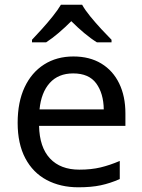

<svg xmlns="http://www.w3.org/2000/svg" viewBox="-20 -786 604 816"><path d="M292 -546Q361 -546 410.5 -516Q460 -486 486.5 -431.5Q513 -377 513 -304V-251H146Q148 -160 192.5 -112.5Q237 -65 317 -65Q368 -65 407.5 -74.5Q447 -84 489 -102V-25Q448 -7 408 1.5Q368 10 313 10Q237 10 178.5 -21Q120 -52 87.5 -113.5Q55 -175 55 -264Q55 -352 84.5 -415Q114 -478 167.5 -512Q221 -546 292 -546ZM291 -474Q228 -474 191.5 -433.5Q155 -393 148 -321H421Q420 -389 389 -431.5Q358 -474 291 -474ZM329 -766Q341 -744 363.5 -716.5Q386 -689 410.5 -662.5Q435 -636 454 -617V-606H392Q366 -622 338 -645.5Q310 -669 283 -696Q256 -669 229 -646Q202 -623 176 -606H116V-617Q135 -637 158.5 -663Q182 -689 204 -716.5Q226 -744 239 -766Z"/></svg>

Font: Noto Sans Zanabazar Square
Style: Regular
Weight: 400
Version: Version 2.005; ttfautohint (v1.8.4.7-5d5b)